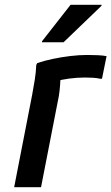

<svg xmlns="http://www.w3.org/2000/svg" viewBox="-20 -780 464 800"><path d="M114 -385Q120 -417 125 -448.5Q130 -480 131 -509L135 -517Q164 -527 199.5 -534.5Q235 -542 272.5 -546.5Q310 -551 343 -551Q365 -551 387.5 -550Q410 -549 424 -546L405 -452H397Q384 -455 367 -456Q350 -457 334 -457Q300 -457 267.5 -452.5Q235 -448 211 -441L233 -471Q232 -452 230.5 -427.5Q229 -403 225 -379L151 0H39ZM155 -604V-608L274 -760H403V-756L245 -604Z"/></svg>

Font: Kufam Medium
Style: Italic
Weight: 500
Italic angle: -11°
Designer: Artur Schmal
Foundry: Original Type
Version: Version 1.301; ttfautohint (v1.8.3)